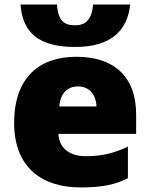

<svg xmlns="http://www.w3.org/2000/svg" viewBox="-20 -812 659 842"><path d="M551 -792H388C383 -723 352 -701 309 -701C262 -701 234 -721 230 -792H70C79 -667 152 -606 309 -606C472 -606 539 -682 551 -792ZM315 -563C152 -563 42 -472 42 -273C42 -76 166 10 333 10C430 10 488 -3 541 -31V-169C480 -140 426 -127 357 -127C279 -127 239 -167 236 -225H577V-310C577 -479 477 -563 315 -563ZM322 -433C374 -433 402 -394 403 -345H240C245 -406 278 -433 322 -433Z"/></svg>

Font: Noto Sans UI Black
Style: Regular
Weight: 900
Designer: Monotype Design Team
Foundry: Monotype Imaging Inc.
Version: Version 1.901